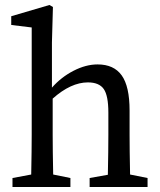

<svg xmlns="http://www.w3.org/2000/svg" viewBox="-20 -749 641 769"><path d="M501 -50 571 -36V0H339V-36L412 -49Q414 -149 414 -210V-298Q414 -366 395.5 -392.5Q377 -419 332 -419Q264 -419 191 -354V-210Q191 -150 193 -50L262 -36V0H30V-36L105 -50Q107 -150 107 -210V-639L25 -649V-684L178 -729L192 -721L188 -579V-398Q225 -440 274.5 -465.5Q324 -491 371 -491Q436 -491 467.5 -447Q499 -403 499 -306V-210Q499 -150 501 -50Z"/></svg>

Font: TypoPRO Source Serif Pro
Style: Regular
Weight: 400
Designer: Frank Grießhammer
Foundry: Adobe Systems Incorporated
Version: Version 1.017;PS 1.0;hotconv 1.0.79;makeotf.lib2.5.61930